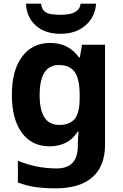

<svg xmlns="http://www.w3.org/2000/svg" viewBox="-20 -791 673 1051"><path d="M255 -556Q356 -556 413 -476H417L429 -546H555V1Q555 118 486 179Q417 240 282 240Q224 240 174.5 233Q125 226 78 208V89Q179 131 291 131Q406 131 406 7V-4Q406 -21 407.5 -39Q409 -57 410 -71H406Q378 -28 339 -9Q300 10 251 10Q154 10 99.5 -64.5Q45 -139 45 -272Q45 -406 101 -481Q157 -556 255 -556ZM302 -435Q197 -435 197 -270Q197 -107 304 -107Q361 -107 388.5 -139.5Q416 -172 416 -253V-271Q416 -359 389 -397Q362 -435 302 -435ZM506 -771Q501 -698 448 -652Q395 -606 312 -606Q226 -606 176 -651Q126 -696 122 -771H205Q208 -743 222.5 -730Q237 -717 261 -713.5Q285 -710 313 -710Q337 -710 360.5 -714.5Q384 -719 401 -732Q418 -745 421 -771Z"/></svg>

Font: Noto Sans Kayah Li
Style: Bold
Weight: 700
Designer: Monotype Design Team, Sérgio Martins
Foundry: Monotype Imaging Inc.
Version: Version 2.002; ttfautohint (v1.8.4.7-5d5b)